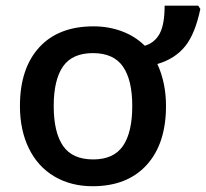

<svg xmlns="http://www.w3.org/2000/svg" viewBox="-20 -642 721 672"><path d="M561 -271Q561 -138.7 493.2 -64.5Q425.3 9.8 304.2 9.8Q228.5 9.8 170.4 -24.4Q112.3 -58.6 81.1 -122.6Q49.8 -186.5 49.8 -271Q49.8 -402.3 117.2 -476.1Q184.6 -549.8 307.1 -549.8Q360.4 -549.8 406.7 -532.5Q453.1 -515.1 486.8 -481.9Q521.5 -492.2 538.8 -524.2Q556.2 -556.2 556.2 -622.1H673.8L681.2 -610.8Q663.1 -523.4 627.7 -479.7Q592.3 -436 530.8 -418Q561 -352.1 561 -271ZM168 -271Q168 -178.7 200.7 -131.3Q233.4 -84 306.2 -84Q377.9 -84 410.4 -131.3Q442.9 -178.7 442.9 -271Q442.9 -362.3 410.2 -409.2Q377.4 -456.1 305.2 -456.1Q232.9 -456.1 200.4 -409.2Q168 -362.3 168 -271Z"/></svg>

Font: Open Sans Semibold
Style: Regular
Weight: 600
Foundry: Ascender Corporation
Version: Version 1.10; ttfautohint (v1.5.65-e2d9)